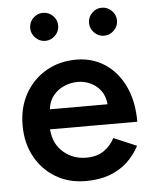

<svg xmlns="http://www.w3.org/2000/svg" viewBox="-53 -769 658 826"><g transform="rotate(-5 276.5 -356.5)"><path d="M285 12Q212 12 155.5 -21.5Q99 -55 66.5 -114Q34 -173 34 -250Q34 -327 67 -386Q100 -445 157.5 -478.5Q215 -512 289 -512Q356 -512 410 -477.5Q464 -443 495.5 -378Q527 -313 527 -223H150Q155 -160 196.5 -124Q238 -88 295 -88Q341 -88 371 -108.5Q401 -129 418 -162L517 -120Q496 -80 463.5 -50Q431 -20 386.5 -4Q342 12 285 12ZM157 -309H406Q403 -345 385 -368.5Q367 -392 341 -404Q315 -416 286 -416Q258 -416 229.5 -404.5Q201 -393 181 -369Q161 -345 157 -309ZM417 -604Q393 -604 375 -622Q357 -640 357 -664Q357 -689 375 -707Q393 -725 417 -725Q442 -725 460 -707Q478 -689 478 -664Q478 -640 460 -622Q442 -604 417 -604ZM163 -604Q139 -604 121 -622Q103 -640 103 -664Q103 -690 121 -707.5Q139 -725 163 -725Q188 -725 206 -707.5Q224 -690 224 -664Q224 -640 206 -622Q188 -604 163 -604Z"/></g></svg>

Font: Figtree Light SemiBold
Style: Regular
Weight: 600
Version: Version 2.002